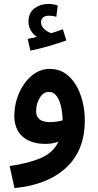

<svg xmlns="http://www.w3.org/2000/svg" viewBox="-20 -728 497 978"><path d="M54 230 29 118Q124 104 187 77.5Q250 51 278 -6Q246 5 211 5Q139 5 96 -31.5Q53 -68 53 -139Q53 -183 66.5 -225.5Q80 -268 104.5 -302.5Q129 -337 162.5 -357.5Q196 -378 235 -377Q278 -377 311 -355Q344 -333 366.5 -295.5Q389 -258 400.5 -211Q412 -164 412 -115Q412 38 317 126Q222 214 54 230ZM164 -162Q164 -106 234 -106Q268 -106 299 -115Q298 -154 290.5 -187Q283 -220 267.5 -240Q252 -260 229 -260Q201 -260 182.5 -229.5Q164 -199 164 -162ZM135 -470 121 -530Q150 -535 168 -540Q150 -552 137.5 -572Q125 -592 125 -617Q125 -663 155.5 -685.5Q186 -708 226 -708Q252 -708 274 -700L267 -643Q257 -645 248 -646.5Q239 -648 228 -648Q210 -648 199.5 -639Q189 -630 189 -616Q189 -594 206.5 -579Q224 -564 241 -559Q274 -569 300 -579L318 -522Q282 -509 231 -494Q180 -479 135 -470Z"/></svg>

Font: Noto Sans Arabic UI SmCn SmBd
Style: Regular
Weight: 600
Width: 4
Designer: Monotype Design Team, Nadine Chahine and Nizar Qandah
Foundry: Monotype Imaging Inc.
Version: Version 2.010; ttfautohint (v1.8.4.7-5d5b)